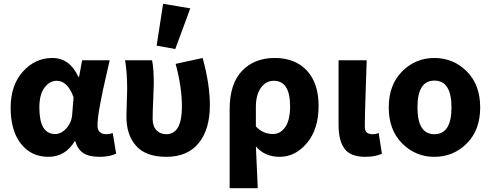

<svg xmlns="http://www.w3.org/2000/svg" viewBox="-20 -813 2582 1010"><path d="M235 12Q144 12 90 -57Q36 -126 36 -246Q36 -365 100.5 -436.5Q165 -508 255 -508Q347 -508 392 -409H396L412 -496H557Q556 -491 541.5 -427.5Q527 -364 522.5 -343.5Q518 -323 509 -276.5Q500 -230 496.5 -202Q493 -174 493 -152Q493 -107 541 -107Q556 -107 573 -113L591 -5Q557 12 504 12Q450 12 419.5 -7Q389 -26 376 -70H373Q323 12 235 12ZM270 -108Q303 -108 330.5 -139.5Q358 -171 360 -215L367 -301Q336 -388 278 -388Q241 -388 214 -352Q187 -316 187 -247Q187 -108 270 -108Z M855 12Q748 12 696.5 -45Q645 -102 645 -200Q645 -223 647 -271.5Q649 -320 649 -344Q649 -430 638 -496H780Q789 -452 789 -374Q789 -356 786 -289.5Q783 -223 783 -187Q783 -149 803 -128Q823 -107 855 -107Q937 -107 937 -253Q937 -353 904 -477L1046 -508Q1084 -370 1084 -260Q1084 -132 1025 -60Q966 12 855 12ZM804 -573 838 -793 981 -769 902 -555Z M1188 177V-237Q1188 -372 1253 -440Q1318 -508 1425 -508Q1533 -508 1594.5 -441.5Q1656 -375 1656 -256Q1656 -134 1595 -61Q1534 12 1451 12Q1373 12 1326 -43Q1330 40 1336 177ZM1416 -108Q1455 -108 1480.5 -144.5Q1506 -181 1506 -254Q1506 -388 1420 -388Q1378 -388 1352 -350.5Q1326 -313 1326 -251V-148Q1363 -108 1416 -108Z M1902 12Q1824 12 1792.5 -30.5Q1761 -73 1761 -155V-496H1909Q1908 -466 1903.5 -331.5Q1899 -197 1899 -149Q1899 -126 1909 -116.5Q1919 -107 1940 -107Q1956 -107 1972 -113L1989 -4Q1952 12 1902 12Z M2265 12Q2166 12 2095.5 -58.5Q2025 -129 2025 -248Q2025 -367 2095.5 -437.5Q2166 -508 2265 -508Q2365 -508 2435.5 -437.5Q2506 -367 2506 -248Q2506 -129 2435.5 -58.5Q2365 12 2265 12ZM2265 -107Q2355 -107 2355 -248Q2355 -389 2265 -389Q2176 -389 2176 -248Q2176 -107 2265 -107Z"/></svg>

Font: Toshiba Sans
Style: Bold
Weight: 700
Designer: Paul D. Hunt
Foundry: Toshiba Corporation
Version: Version 2.020;PS 2.0;hotconv 1.0.86;makeotf.lib2.5.63406